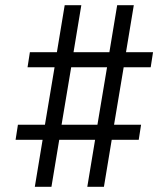

<svg xmlns="http://www.w3.org/2000/svg" viewBox="-20 -737 640 739"><path d="M114 -18 144 -199H40L49 -257H153L190 -478H86L95 -536H199L229 -717H293L263 -536H401L431 -717H495L465 -536H569L560 -478H456L419 -257H523L514 -199H410L380 -18H316L346 -199H208L178 -18ZM355 -257 392 -478H254L217 -257Z"/></svg>

Font: Iosevka Light Extended
Style: Italic
Weight: 300
Width: 7
Italic angle: -9°
Monospace: yes
Designer: Belleve Invis
Foundry: Belleve Invis
Version: Version 32.5.0; ttfautohint (v1.8.4)